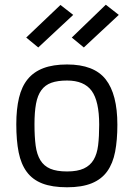

<svg xmlns="http://www.w3.org/2000/svg" viewBox="-20 -783 568 813"><path d="M264 -510Q378 -510 427.5 -447Q477 -384 477 -255Q477 -190 467.5 -140.5Q458 -91 434 -57.5Q410 -24 368.5 -7Q327 10 264 10Q201 10 159.5 -6Q118 -22 93.5 -55Q69 -88 59 -138Q49 -188 49 -257Q49 -321 60.5 -369Q72 -417 97.5 -448Q123 -479 164 -494.5Q205 -510 264 -510ZM264 -57Q308 -57 335 -69.5Q362 -82 376.5 -106.5Q391 -131 395.5 -168Q400 -205 400 -255Q400 -355 368 -398.5Q336 -442 264 -442Q224 -442 197.5 -432.5Q171 -423 155 -401Q139 -379 132.5 -343.5Q126 -308 126 -257Q126 -204 131 -166.5Q136 -129 151 -104.5Q166 -80 193 -68.5Q220 -57 264 -57ZM428 -763 483 -720 335 -582 284 -624ZM236 -762 290 -720 142 -582 91 -624Z"/></svg>

Font: Panefresco 400wt
Style: Regular
Weight: 400
Foundry: Campivisivi & Chank Co
Version: Version 1.002